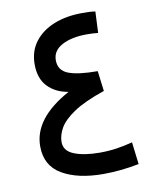

<svg xmlns="http://www.w3.org/2000/svg" viewBox="-75 -699 613 757"><g transform="rotate(-10 231.5 -320.0)"><path d="M198.7 -342.8Q147.9 -351.1 116.9 -383.3Q85.9 -415.5 85.9 -472.7Q85.9 -525.4 114.5 -562.7Q143.1 -600.1 192.6 -619.9Q242.2 -639.6 305.7 -639.6Q319.8 -639.6 332 -639.2Q344.2 -638.7 357.9 -636.7L354 -551.3Q342.8 -552.7 331.3 -553.2Q319.8 -553.7 309.1 -553.7Q248 -553.7 209.5 -533.2Q170.9 -512.7 170.9 -474.1Q170.9 -433.1 209.5 -418.2Q248 -403.3 326.2 -403.3L336.4 -322.3Q255.9 -294.9 212.6 -265.9Q169.4 -236.8 153.3 -208.3Q137.2 -179.7 137.2 -152.8Q137.2 -116.7 177 -101.1Q216.8 -85.4 278.3 -85.4Q314.9 -85.4 347.4 -90.3Q379.9 -95.2 410.6 -103.5L421.4 -14.6Q347.7 0 278.3 0Q176.3 0 113.8 -36.4Q51.3 -72.8 51.3 -150.9Q51.3 -262.2 198.7 -342.8Z"/></g></svg>

Font: Vazirmatn UI
Style: Regular
Weight: 400
Designer: Saber Rastikerdar
Foundry: Saber Rastikerdar
Version: Version 33.003